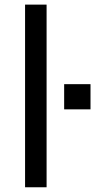

<svg xmlns="http://www.w3.org/2000/svg" viewBox="-20 -791 442 811"><path d="M85.9 0V-771.5H176.8V0ZM251 -329.1V-435.5H362.3V-329.1Z"/></svg>

Font: Gothic A1 Medium
Style: Regular
Weight: 500
Designer: HanYang I&C Co.,Ltd.
Foundry: HanYang I&C Co.,Ltd.
Version: Version 2.50